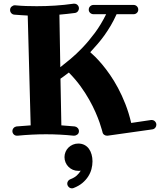

<svg xmlns="http://www.w3.org/2000/svg" viewBox="-20 -736 876 1051"><path d="M835.9 -53.2Q835.9 -43.9 829.8 -36.6Q823.7 -29.3 814 -27.8L568.8 6.8H565.9Q557.1 6.8 549.8 1.5Q542.5 -3.9 541 -13.2Q540.5 -13.7 536.9 -27.8Q533.2 -42 524.9 -65.9Q516.6 -89.8 502.7 -121.8Q488.8 -153.8 468.5 -189.9Q448.2 -226.1 420.7 -264.2Q393.1 -302.2 356.9 -338.9Q341.8 -327.1 330.1 -318.8Q318.4 -310.5 311 -305.2L315.9 -49.8Q334 -48.3 352.5 -46.9Q371.1 -45.4 389.2 -43.9Q398.9 -42.5 405.5 -35.2Q412.1 -27.8 412.1 -18.1Q412.1 -5.9 403.3 0.5Q394.5 6.8 386.2 6.8H382.8Q346.2 2.9 308.3 1Q270.5 -1 231.9 -1Q192.9 -1 154.1 1Q115.2 2.9 76.2 6.8H73.2Q62 6.8 54.9 -0.7Q47.9 -8.3 47.9 -18.1Q47.9 -27.8 54.4 -35.2Q61 -42.5 70.8 -43.9Q90.8 -45.4 110.1 -46.9Q129.4 -48.3 147.9 -49.8L131.8 -650.9Q113.3 -651.9 95 -653.1Q76.7 -654.3 58.1 -655.8Q48.3 -656.7 41.7 -664.1Q35.2 -671.4 35.2 -681.2Q35.2 -692.9 43.5 -700Q51.8 -707 61 -707H63Q92.3 -704.1 121.6 -703.1Q150.9 -702.1 181.2 -702.1Q231 -702.1 281.2 -705.3Q331.5 -708.5 382.8 -715.8H386.2Q397.5 -715.8 404.8 -708.3Q412.1 -700.7 412.1 -689.9Q412.1 -681.2 406 -673.8Q399.9 -666.5 390.1 -665Q368.2 -662.1 347.2 -659.9Q326.2 -657.7 305.2 -655.8L310.1 -368.2Q333.5 -386.2 365 -412.4Q396.5 -438.5 430.9 -474.4Q465.3 -510.3 499.3 -555.9Q533.2 -601.6 561 -658.2H492.2Q481.4 -658.2 473.6 -665.3Q465.8 -672.4 465.8 -683.1Q465.8 -694.3 473.6 -701.7Q481.4 -709 492.2 -709H710.9Q721.7 -709 729.2 -701.7Q736.8 -694.3 736.8 -683.1Q736.8 -672.4 729.2 -665.3Q721.7 -658.2 710.9 -658.2H618.2Q603 -624.5 586.2 -595.9Q569.3 -567.4 551.3 -542.2Q533.2 -517.1 513.7 -494.6Q494.1 -472.2 474.1 -450.2Q484.9 -440.9 502 -424.1Q519 -407.2 539.6 -382.8Q560.1 -358.4 582.3 -326.4Q604.5 -294.4 626 -254.4Q647.5 -214.4 666.3 -166.5Q685.1 -118.7 698.2 -63L807.1 -79.1H810.1Q821.3 -79.1 828.6 -71.3Q835.9 -63.5 835.9 -53.2ZM486.3 147Q486.3 168 480.7 189.5Q475.1 210.9 462.6 230.2Q450.2 249.5 430.7 265.9Q411.1 282.2 383.3 293Q380.9 293.9 378.7 294.4Q376.5 294.9 374 294.9Q362.8 294.9 355.5 286.9Q348.1 278.8 348.1 269Q348.1 261.2 352.8 254.6Q357.4 248 365.2 245.1Q387.2 236.8 400.4 224.6Q413.6 212.4 421.9 198.2Q418 199.2 415 199.2Q412.1 199.2 408.2 199.2Q392.6 199.2 378.9 193.4Q365.2 187.5 355 177.2Q344.7 167 338.9 153.3Q333 139.6 333 124Q333 108.9 338.9 95.2Q344.7 81.5 355 71.5Q365.2 61.5 378.9 55.7Q392.6 49.8 408.2 49.8Q427.7 49.8 442.6 57.6Q457.5 65.4 467 78.9Q476.6 92.3 481.4 109.9Q486.3 127.4 486.3 147Z"/></svg>

Font: Ribeye
Style: Regular
Weight: 400
Designer: Astigmatic (AOETI)
Foundry: Astigmatic (AOETI)
Version: Version 1.000